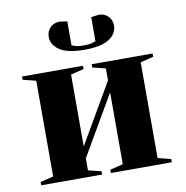

<svg xmlns="http://www.w3.org/2000/svg" viewBox="-80 -792 840 869"><g transform="rotate(-10 340.0 -357.5)"><path d="M190 -655Q190 -681 207 -698Q224 -715 250 -715Q252 -715 273 -712L285 -710V-600Q286 -600 299.5 -595Q313 -590 340 -590Q367 -590 380.5 -595Q394 -600 395 -600V-710L407 -712Q428 -715 430 -715Q456 -715 473 -698Q490 -681 490 -655Q490 -618 453.5 -594Q417 -570 340 -570Q263 -570 226.5 -594Q190 -618 190 -655ZM40 0V-15L100 -30V-470L40 -485V-500H320V-485L260 -470V-140L420 -415V-470L360 -485V-500H640V-485L580 -470V-30L640 -15V0H360V-15L420 -30V-360L260 -85V-30L320 -15V0Z"/></g></svg>

Font: Yeseva One
Style: Regular
Weight: 400
Designer: Jovanny Lemonad
Foundry: Jovanny Lemonad
Version: Version 2.000